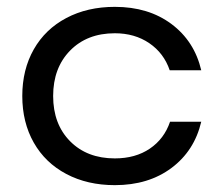

<svg xmlns="http://www.w3.org/2000/svg" viewBox="-20 -530 652 560"><path d="M315 10Q235 10 173.5 -22.5Q112 -55 78.5 -114Q45 -173 45 -250Q45 -327 78.5 -386Q112 -445 173.5 -477.5Q235 -510 315 -510Q413 -510 480 -460Q547 -410 567 -325H475Q458 -375 415.5 -404Q373 -433 315 -433Q234 -433 184.5 -382.5Q135 -332 135 -250Q135 -168 184.5 -118Q234 -68 315 -68Q375 -68 417 -96.5Q459 -125 476 -175H567Q547 -90 480 -40Q413 10 315 10Z"/></svg>

Font: Goli
Style: Regular
Weight: 400
Designer: jaikishan Patel
Foundry: MagicType
Version: Version 1.000